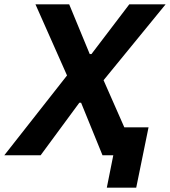

<svg xmlns="http://www.w3.org/2000/svg" viewBox="-60 -718 786 888"><path d="M434 150 464 0H414L315 -243H307L128 0H-40L250 -369L104 -698H260L355 -468H363L538 -698H706L419 -347L515 -129H627L570 150Z"/></svg>

Font: IBM Plex Sans
Style: Italic
Weight: 400
Italic angle: -11.31°
Designer: Mike Abbink, Paul van der Laan, Pieter van Rosmalen
Foundry: Bold Monday
Version: Version 3.201